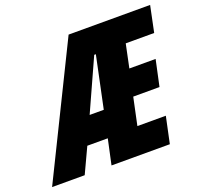

<svg xmlns="http://www.w3.org/2000/svg" viewBox="-186 -855 1048 996"><g transform="rotate(-20 338.5 -357.0)"><path d="M-62 0H118L183 -139H296L266 0H588L619 -146H462L494 -297H639L670 -441H525L552 -570H709L739 -714H289ZM249 -285 378 -570H387L327 -285Z"/></g></svg>

Font: Noto Sans ExtraCondensed Black
Style: Italic
Weight: 900
Width: 2
Italic angle: -12°
Designer: Monotype Design Team
Foundry: Monotype Imaging Inc.
Version: Version 2.013